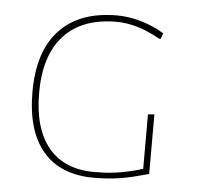

<svg xmlns="http://www.w3.org/2000/svg" viewBox="-43 -553 618 600"><g transform="rotate(5 266.0 -253.0)"><path d="M449.2 -465.8 442.9 -447.8H438Q399.4 -469.2 368.2 -478.5Q333 -488.8 300.8 -488.8Q193.4 -488.8 136.2 -426.8Q79.1 -364.3 79.1 -247.1Q79.1 -134.8 128.4 -75.2Q178.2 -15.1 272 -15.1Q285.6 -15.1 308.1 -16.1Q319.3 -16.6 341.8 -19.5Q356.9 -21.5 378.9 -26.4Q399.9 -30.8 423.8 -38.1V-209L443.8 -210.9V-23.9Q423.3 -18.1 395 -11.2Q369.6 -5.4 353.5 -2.9Q334 0 314 1.5Q293.9 2.9 272 2.9Q168 2.9 112.8 -61.5Q58.1 -125.5 58.1 -248Q58.1 -375 120.6 -441.9Q183.1 -508.8 300.8 -508.8Q336.4 -508.8 374.5 -498Q413.1 -487.3 449.2 -465.8Z"/></g></svg>

Font: Datalegreya
Style: Thin
Weight: 250
Designer: Figs Lab
Foundry: Figs Lab
Version: Version 1.002;PS 001.002;hotconv 1.0.70;makeotf.lib2.5.58329